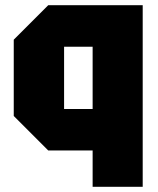

<svg xmlns="http://www.w3.org/2000/svg" viewBox="-20 -580 608 740"><path d="M530 -560V140H337V0H166L33 -133V-427L166 -560ZM337 -400H227V-160H337Z"/></svg>

Font: Tektur SemiCondensed ExtraBold
Style: Regular
Weight: 800
Width: 4
Designer: Adam Jagosz
Foundry: Adam Jagosz
Version: Version 1.005;gftools[0.9.30]